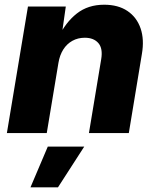

<svg xmlns="http://www.w3.org/2000/svg" viewBox="-20 -567 668 818"><path d="M229 -299.3 179.2 0H9.3L99.1 -539.1H260.3L240.7 -401.4L228 -406.7Q259.8 -472.2 307.4 -509.5Q355 -546.9 423.8 -546.9Q483.4 -546.9 522.9 -520.3Q562.5 -493.7 578.9 -446.3Q595.2 -398.9 584.5 -336.9L528.8 0H358.9L411.1 -314.5Q418.9 -360.4 399.2 -383.3Q379.4 -406.2 341.3 -406.2Q312 -406.2 288.3 -393.1Q264.6 -379.9 249.5 -356Q234.4 -332 229 -299.3ZM109.9 231 183.6 57.6H338.9L227.1 231Z"/></svg>

Font: Inter 18pt ExtraBold
Style: Italic
Weight: 800
Italic angle: -9.3988°
Designer: Rasmus Andersson
Foundry: rsms
Version: Version 4.001;git-66647c0bb